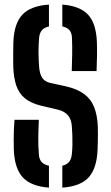

<svg xmlns="http://www.w3.org/2000/svg" viewBox="-20 -828 494 855"><path d="M198 7.5Q118 1.5 81.5 -38Q45 -77.5 41.5 -161Q41 -183.5 41 -205.5Q41 -227.5 41.8 -249.8Q42.5 -272 44.5 -294.5H153Q151 -254.5 150.5 -216.2Q150 -178 153 -142Q154 -119.5 165 -107Q176 -94.5 198 -90ZM257.5 7.5V-90Q278 -95 288 -107.5Q298 -120 300 -142Q302 -161.5 302.5 -182.5Q303 -203.5 302.2 -224.5Q301.5 -245.5 300 -264.5Q298.5 -295.5 283 -314Q267.5 -332.5 238.5 -339.5L164.5 -357Q118 -368 91 -390.2Q64 -412.5 52.2 -447.8Q40.5 -483 39 -533Q38.5 -560 38.8 -586.5Q39 -613 39.5 -640Q42.5 -723 79.5 -762.5Q116.5 -802 198 -807.5V-710Q177 -705.5 166.5 -693.2Q156 -681 154 -658.5Q151.5 -626.5 151.5 -595.8Q151.5 -565 154 -533Q156 -501.5 167 -483Q178 -464.5 204.5 -458.5L271.5 -444Q323 -432.5 354 -409.8Q385 -387 399.2 -351Q413.5 -315 415.5 -264.5Q416 -248.5 416 -230.5Q416 -212.5 415.5 -194.8Q415 -177 414.5 -161Q411 -77.5 374.5 -37.8Q338 2 257.5 7.5ZM299.5 -511.5Q301 -551.5 301.5 -587.5Q302 -623.5 300.5 -658.5Q300 -681 289.5 -693.5Q279 -706 257.5 -710.5V-807.5Q336.5 -801.5 372.5 -762.2Q408.5 -723 411.5 -639.5Q412.5 -613 412 -579Q411.5 -545 410 -511.5Z"/></svg>

Font: Big Shoulders Stencil Text Thin
Style: Bold
Weight: 700
Version: Version 2.001